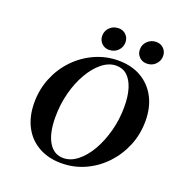

<svg xmlns="http://www.w3.org/2000/svg" viewBox="-134 -855 931 982"><g transform="rotate(20 332.0 -363.5)"><path d="M304.8 11.3Q233.9 11.3 180.6 -19Q127.4 -49.2 98.8 -104.4Q70.2 -159.7 70.2 -233.9Q70.2 -305.6 96 -368.5Q121.8 -431.5 167.7 -479.4Q213.7 -527.4 274.2 -554.8Q334.7 -582.3 402.4 -582.3Q474.2 -582.3 526.6 -552Q579 -521.8 608.1 -466.9Q637.1 -412.1 637.1 -337.9Q637.1 -266.1 610.9 -202.8Q584.7 -139.5 539.1 -91.5Q493.5 -43.5 433.5 -16.1Q373.4 11.3 304.8 11.3ZM305.6 -16.9Q346 -16.9 382.7 -46Q419.4 -75 448 -124.6Q476.6 -174.2 493.5 -237.5Q510.5 -300.8 510.5 -369.4Q510.5 -427.4 497.6 -468.5Q484.7 -509.7 460.5 -531.9Q436.3 -554 400.8 -554Q361.3 -554 324.6 -525Q287.9 -496 258.9 -446Q229.8 -396 213.3 -332.7Q196.8 -269.4 196.8 -200.8Q196.8 -113.7 225.4 -65.3Q254 -16.9 305.6 -16.9ZM336.3 -616.9Q312.1 -616.9 296 -633.1Q279.8 -649.2 279.8 -673.4Q279.8 -700.8 299.2 -719.4Q318.5 -737.9 346.8 -737.9Q371 -737.9 387.1 -721.8Q403.2 -705.6 403.2 -681.5Q403.2 -654.8 384.3 -635.9Q365.3 -616.9 336.3 -616.9ZM541.9 -616.9Q516.9 -616.9 500.8 -633.1Q484.7 -649.2 484.7 -673.4Q484.7 -700.8 504.4 -719.4Q524.2 -737.9 551.6 -737.9Q575.8 -737.9 591.9 -721.8Q608.1 -705.6 608.1 -681.5Q608.1 -654.8 589.1 -635.9Q570.2 -616.9 541.9 -616.9Z"/></g></svg>

Font: Playfair 5pt SemiExpanded Light
Style: Bold Italic
Weight: 700
Italic angle: -15.6°
Version: Version 2.001;gftools[0.9.30]